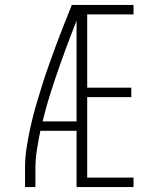

<svg xmlns="http://www.w3.org/2000/svg" viewBox="-20 -755 640 775"><path d="M81 0V-74Q81 -117 87.5 -159.5Q94 -202 103.5 -244.5Q113 -287 125 -328.5Q137 -370 150 -411Q163 -452 177.5 -493Q192 -534 207 -574.5Q222 -615 238 -655Q254 -695 270 -735H289V-728L309 -720Q286 -665 264.5 -608.5Q243 -552 223 -495.5Q203 -439 184.5 -381.5Q166 -324 152 -265H289V-227H143Q135 -189 129 -150.5Q123 -112 123 -74V0ZM289 0V-735H519V-697H332V-401H510V-363H332V-38H519V0Z"/></svg>

Font: Iosevka Curly XLtEx
Style: Regular
Weight: 200
Width: 7
Monospace: yes
Designer: Belleve Invis
Foundry: Belleve Invis
Version: Version 11.1.0; ttfautohint (v1.8.3)